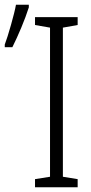

<svg xmlns="http://www.w3.org/2000/svg" viewBox="-21 -786 382 806"><path d="M-1 -588H31C55 -636 84 -704 100 -755V-766H46C40 -730 12 -632 -1 -599ZM305 0V-34L243 -44V-670L305 -681V-714H126V-681L189 -670V-44L126 -34V0Z"/></svg>

Font: Noto Sans UI Condensed Light
Style: Regular
Weight: 300
Width: 3
Designer: Monotype Design Team
Foundry: Monotype Imaging Inc.
Version: Version 1.901